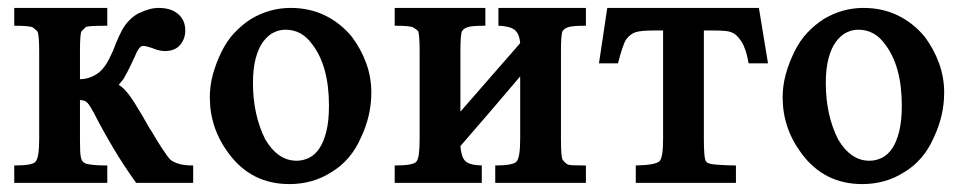

<svg xmlns="http://www.w3.org/2000/svg" viewBox="-20 -462 2448 485"><path d="M468 0H324Q293 -43 266.5 -87.5Q240 -132 217 -177Q208 -194 201.5 -201.5Q195 -209 184 -209Q183 -209 183 -209Q183 -209 184.5 -209.5Q186 -210 186 -210Q186 -210 182 -209V-111Q182 -92 182.5 -81Q183 -70 184.5 -63.5Q186 -57 189 -54Q192 -51 196 -49Q211 -44 251 -44V0H16V-44Q64 -44 70 -54Q79 -64 79 -111V-331Q79 -372 75 -382Q73 -385 64 -392Q58 -397 16 -397V-442H251V-397Q204 -397 197 -394L186 -383Q182 -379 182 -331V-262Q205 -262 226 -276Q247 -290 264 -331V-330Q282 -378 295 -397Q311 -419 333 -430L332 -429Q358 -442 381 -442Q412 -442 430 -426.5Q448 -411 448 -385Q448 -364 435 -348.5Q422 -333 396 -333Q383 -333 366 -340Q349 -346 341 -346Q331 -346 320 -318Q305 -285 296 -270Q294 -265 290 -260Q286 -255 280 -248Q283 -246 288.5 -241.5Q294 -237 297 -233Q313 -218 360 -134V-135Q397 -72 411 -58Q419 -52 432.5 -48Q446 -44 468 -44Z M714 -442Q762 -442 801 -423Q840 -404 869 -369Q892 -338 905 -302.5Q918 -267 918 -228Q918 -170 892 -115Q867 -57 817 -27Q770 3 711 3Q615 3 558 -74Q510 -138 510 -216Q510 -245 517.5 -273Q525 -301 539 -330Q553 -359 572.5 -379.5Q592 -400 614 -414Q661 -442 714 -442ZM701 -387Q686 -387 671.5 -380Q657 -373 645 -357Q633 -341 626 -315Q619 -289 619 -252Q619 -172 650 -110Q682 -56 729 -56Q746 -56 761 -63.5Q776 -71 787 -87.5Q798 -104 804.5 -130.5Q811 -157 811 -195Q811 -296 768 -351Q742 -387 701 -387Z M1143 -180 1294 -353Q1292 -377 1280 -386.5Q1268 -396 1239 -397V-442H1460V-397Q1426 -397 1415.5 -393.5Q1405 -390 1401 -383Q1397 -376 1397 -331V-111Q1397 -88 1398 -75.5Q1399 -63 1401 -59L1400 -60Q1402 -58 1404.5 -54.5Q1407 -51 1412 -48H1411Q1416 -45 1427.5 -44.5Q1439 -44 1460 -44V0H1231V-44Q1276 -44 1285 -54Q1294 -65 1294 -111V-269Q1256 -224 1219 -181Q1182 -138 1143 -93Q1145 -66 1155 -55.5Q1165 -45 1197 -44V0H977V-44Q1025 -44 1032 -54Q1040 -63 1040 -111V-331Q1040 -353 1039 -365.5Q1038 -378 1037 -382Q1035 -386 1025 -392Q1020 -397 977 -397V-442H1206V-397Q1172 -397 1161.5 -393.5Q1151 -390 1147 -383Q1143 -376 1143 -331Z M1514 -442H1897L1920 -302H1871Q1865 -338 1853 -357Q1841 -376 1826 -381Q1817 -385 1780 -385H1758V-111Q1758 -89 1759 -75.5Q1760 -62 1762 -57Q1765 -50 1772 -49Q1781 -45 1839 -44V0H1586V-44Q1636 -45 1646 -55Q1655 -64 1655 -111V-385H1632Q1598 -385 1585 -380.5Q1572 -376 1562 -363Q1553 -349 1541 -302H1493Z M2161 -442Q2209 -442 2248 -423Q2287 -404 2316 -369Q2339 -338 2352 -302.5Q2365 -267 2365 -228Q2365 -170 2339 -115Q2314 -57 2264 -27Q2217 3 2158 3Q2062 3 2005 -74Q1957 -138 1957 -216Q1957 -245 1964.5 -273Q1972 -301 1986 -330Q2000 -359 2019.5 -379.5Q2039 -400 2061 -414Q2108 -442 2161 -442ZM2148 -387Q2133 -387 2118.5 -380Q2104 -373 2092 -357Q2080 -341 2073 -315Q2066 -289 2066 -252Q2066 -172 2097 -110Q2129 -56 2176 -56Q2193 -56 2208 -63.5Q2223 -71 2234 -87.5Q2245 -104 2251.5 -130.5Q2258 -157 2258 -195Q2258 -296 2215 -351Q2189 -387 2148 -387Z"/></svg>

Font: New Athena Unicode
Style: Bold
Weight: 700
Designer: J. Rusten 1997; rev. by R. Hancock 2001, 2002, rev. by D. Mastronarde 2002-2021
Foundry: Society for Classical Studies (formerly American Philological Association)
Version: Version 5.008